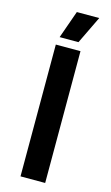

<svg xmlns="http://www.w3.org/2000/svg" viewBox="-134 -937 569 985"><g transform="rotate(15 150.0 -444.5)"><path d="M264 -889H145L93 -742H193ZM84 0H215V-700H84Z"/></g></svg>

Font: Fixel Display SemiBold
Style: Regular
Weight: 600
Designer: AlfaBravo + MacPaw
Foundry: Kyrylo Tkachov, Marchela Mozhyna, Serhii Makarenko, Maria Weinstein, Zakhar Kryvoshyya
Version: Version 1.211